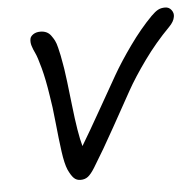

<svg xmlns="http://www.w3.org/2000/svg" viewBox="-43 -538 620 612"><g transform="rotate(-5 266.5 -232.0)"><path d="M190.9 29.8Q178.2 29.8 169.7 21.5Q161.1 13.2 151.9 -6.8Q143.6 -26.4 138.2 -65.7Q132.8 -105 127.4 -159.2Q122.1 -213.4 116.2 -246.1Q108.4 -298.3 98.4 -335.4Q88.4 -372.6 82 -385.5Q75.7 -398.4 72.3 -409.7Q68.8 -420.9 70.8 -432.1Q72.3 -439.9 81.3 -446Q90.3 -452.1 104 -452.1Q114.7 -452.1 123.3 -448.2Q131.8 -444.3 137.9 -436Q144 -427.7 148.4 -419.2Q152.8 -410.6 156.2 -396.2Q159.7 -381.8 161.9 -371.3Q164.1 -360.8 167 -343.3Q168.9 -332 169.9 -326.2Q173.8 -302.7 184.1 -210.7Q194.3 -118.7 206.1 -77.1Q232.4 -120.6 269.8 -186.8Q307.1 -252.9 330.6 -293.7Q354 -334.5 389.4 -384Q424.8 -433.6 461.9 -471.2Q474.6 -483.9 484.1 -489Q493.7 -494.1 506.8 -494.1Q519.5 -494.1 527.1 -483.9Q534.7 -473.6 532.2 -461.9Q529.8 -446.8 514.2 -431.2Q468.8 -385.3 431.2 -333Q393.6 -280.8 370.4 -239Q347.2 -197.3 308.8 -128.2Q270.5 -59.1 236.8 -4.9Q224.6 14.6 214.8 22.2Q205.1 29.8 190.9 29.8Z"/></g></svg>

Font: Shantell Sans Irregular Bouncy
Style: Italic
Weight: 300
Italic angle: -11.31°
Designer: Stephen Nixon, Anya Danilova, Shantell Martin
Foundry: Arrow Type
Version: Version 1.006;[9816181b4]